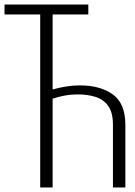

<svg xmlns="http://www.w3.org/2000/svg" viewBox="-23 -830 598 850"><path d="M330 -452Q421 -452 476.5 -412Q532 -372 532 -277V0H477V-277Q477 -332 456 -361Q435 -390 400 -401Q365 -412 322 -412Q291 -412 261.5 -406.5Q232 -401 210 -393V0H155V-766H-3V-810H368V-766H210V-434Q242 -443 272.5 -447.5Q303 -452 330 -452Z"/></svg>

Font: Oswald ExtraLight
Style: Regular
Weight: 250
Designer: Vernon Adams
Foundry: Vernon Adams
Version: Version 4.103;gftools[0.9.33.dev8+g029e19f]